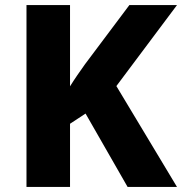

<svg xmlns="http://www.w3.org/2000/svg" viewBox="-20 -785 715 754"><path d="M675 -51 437 -447 675 -765H488L314 -533C294 -505 273 -475 255 -446V-765H84V-51H255V-299L316 -339L481 -51Z"/></svg>

Font: Noto Sans Tamil UI ExtraBold
Style: Regular
Weight: 800
Designer: Jelle Bosma - Monotype Design Team
Foundry: Monotype Imaging Inc.
Version: Version 2.004